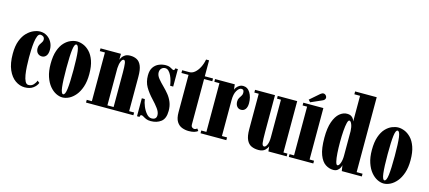

<svg xmlns="http://www.w3.org/2000/svg" viewBox="-57 -1265 4002 1791"><g transform="rotate(15 1944.5 -369.5)"><path d="M211 11Q163.5 11 120.5 -18.8Q77.5 -48.5 50.8 -109.2Q24 -170 24 -263.5Q24 -339.5 43.8 -390.5Q63.5 -441.5 94.2 -472Q125 -502.5 158.2 -516Q191.5 -529.5 218.5 -529.5Q256.5 -529.5 286 -510.5Q315.5 -491.5 332.5 -459.8Q349.5 -428 349.5 -389.5Q349.5 -349 333.2 -329Q317 -309 292.5 -309Q267 -309 250.5 -326Q234 -343 234 -373.5Q234 -394.5 242.8 -409.5Q251.5 -424.5 260.2 -437Q269 -449.5 269 -463Q269 -483 256.8 -492.2Q244.5 -501.5 228.5 -501.5Q211.5 -501.5 201.5 -477.5Q191.5 -453.5 186.8 -416.2Q182 -379 180.8 -339Q179.5 -299 179.5 -267.5Q179.5 -227 181.8 -183.8Q184 -140.5 190 -103.2Q196 -66 208 -42.8Q220 -19.5 239.5 -19.5Q270 -19.5 288.5 -40Q307 -60.5 312.5 -81L334 -64.5Q323 -34.5 292.2 -11.8Q261.5 11 211 11Z M575.5 11Q545.5 11 513 -5.2Q480.5 -21.5 452.5 -55.2Q424.5 -89 407 -140.8Q389.5 -192.5 389.5 -263.5Q389.5 -340.5 407.5 -392Q425.5 -443.5 454 -473.5Q482.5 -503.5 514.8 -516.5Q547 -529.5 575.5 -529.5Q604 -529.5 636.2 -516.5Q668.5 -503.5 697.5 -473.5Q726.5 -443.5 744.8 -392Q763 -340.5 763 -263.5Q763 -192.5 745.5 -140.8Q728 -89 699.8 -55.2Q671.5 -21.5 638.8 -5.2Q606 11 575.5 11ZM575.5 -19.5Q595.5 -19.5 603 -80Q610.5 -140.5 610.5 -263.5Q610.5 -385.5 603 -442.5Q595.5 -499.5 575.5 -499.5Q557 -499.5 549.5 -442.5Q542 -385.5 542 -263.5Q542 -140.5 549.5 -80Q557 -19.5 575.5 -19.5Z M802 0V-26.5H851.5V-497H802V-523.5H999V-466Q1001.5 -475.5 1011 -490.5Q1020.5 -505.5 1039.2 -517.5Q1058 -529.5 1089.5 -529.5Q1125 -529.5 1152.5 -515.2Q1180 -501 1195.8 -464.2Q1211.5 -427.5 1211.5 -359V-26.5H1259.5V0ZM1001.5 -386V-26.5H1061.5V-358.5Q1061.5 -417.5 1057.2 -447Q1053 -476.5 1039 -476.5Q1024.5 -476.5 1014 -450.5Q1003.5 -424.5 1001.5 -386Z M1429 11Q1401.5 11 1383.8 3.2Q1366 -4.5 1354.5 -12.2Q1343 -20 1333.5 -20Q1319.5 -20 1319 0H1294.5V-173.5H1323.5Q1327.5 -141 1343 -104.2Q1358.5 -67.5 1381.2 -41.5Q1404 -15.5 1429.5 -15.5Q1476.5 -15.5 1476.5 -58Q1476.5 -88 1451.2 -122Q1426 -156 1394 -189.5Q1349 -237 1321.5 -284.2Q1294 -331.5 1294 -394.5Q1294 -444.5 1314.8 -474Q1335.5 -503.5 1367.2 -516.5Q1399 -529.5 1432 -529.5Q1456 -529.5 1471 -523Q1486 -516.5 1495.2 -510.2Q1504.5 -504 1511.5 -504Q1522.5 -504 1523.5 -523.5H1549V-354.5H1519.5Q1517 -375 1510.5 -400.2Q1504 -425.5 1493.2 -448.5Q1482.5 -471.5 1467.5 -486.5Q1452.5 -501.5 1433.5 -501.5Q1412.5 -501.5 1398 -486.5Q1383.5 -471.5 1383.5 -448Q1383.5 -419 1406.8 -390.2Q1430 -361.5 1464 -328.5Q1490 -303 1513.8 -273.5Q1537.5 -244 1552.2 -207.5Q1567 -171 1567 -124.5Q1567 -50 1527.2 -19.5Q1487.5 11 1429 11Z M1794.5 9Q1761 9 1729.8 -2.8Q1698.5 -14.5 1678.8 -46Q1659 -77.5 1659 -136.5V-497H1590.5V-523.5H1659Q1688 -523.5 1712.5 -544.8Q1737 -566 1754.8 -601Q1772.5 -636 1780 -677.5H1809V-523.5H1888.5V-497H1809V-59.5Q1809 -39 1819.8 -31.2Q1830.5 -23.5 1839.5 -23.5Q1848 -23.5 1856.2 -27.5Q1864.5 -31.5 1867.5 -35L1882.5 -14.5Q1867.5 -3 1846.8 3Q1826 9 1794.5 9Z M1908 0V-26.5H1957.5V-497H1908V-523.5H2098.5L2104 -473Q2106.5 -482.5 2116.5 -495.8Q2126.5 -509 2142.2 -519.2Q2158 -529.5 2177.5 -529.5Q2222 -529.5 2247.2 -487.8Q2272.5 -446 2272.5 -387.5Q2272.5 -349.5 2257 -329.2Q2241.5 -309 2215.5 -309Q2191 -309 2176 -327.2Q2161 -345.5 2161 -375.5Q2161 -395.5 2169.8 -410Q2178.5 -424.5 2187 -437.2Q2195.5 -450 2195.5 -466Q2195.5 -482 2190 -490.5Q2184.5 -499 2169 -499Q2148 -499 2127.8 -466Q2107.5 -433 2107.5 -372V-26.5H2157V0Z M2469.5 11Q2430.5 11 2400.8 -2.5Q2371 -16 2354 -51.8Q2337 -87.5 2337 -154V-496.5H2294.5V-523H2487V-171.5Q2487 -90 2491.2 -62Q2495.5 -34 2512 -34Q2527.5 -34 2539.5 -61Q2551.5 -88 2551.5 -133V-496.5H2513.5V-523H2701.5V-26.5H2740V0H2563.5L2558 -49Q2553.5 -31 2532.2 -10Q2511 11 2469.5 11Z M2760.5 0V-26.5H2804V-497H2760.5V-523.5H2954V-26.5H2997V0ZM2820.5 -543.5 2801.5 -564 2893 -643.5Q2907.5 -655.5 2920.5 -655.5Q2930 -655.5 2937.5 -650.2Q2945 -645 2949 -637.5Q2953.5 -630 2953.5 -622Q2953.5 -613 2947.2 -604.5Q2941 -596 2927 -590.5Z M3191.5 10Q3151.5 10 3115.5 -13.5Q3079.5 -37 3057 -95.5Q3034.5 -154 3034.5 -259Q3034.5 -354 3056 -413.8Q3077.5 -473.5 3111.2 -501.5Q3145 -529.5 3181.5 -529.5Q3210.5 -529.5 3226.2 -517.8Q3242 -506 3248 -492.8Q3254 -479.5 3255 -475V-722.5H3200V-750H3408.5V-26.5H3465.5V0H3272L3263.5 -55.5Q3262 -44 3254.2 -28.5Q3246.5 -13 3231 -1.5Q3215.5 10 3191.5 10ZM3218.5 -42Q3232.5 -42 3243.8 -71.8Q3255 -101.5 3255 -143.5V-382Q3253.5 -421 3242.8 -447.2Q3232 -473.5 3219 -473.5Q3208 -473.5 3200.8 -444.5Q3193.5 -415.5 3189.8 -366.5Q3186 -317.5 3186 -257.5Q3186 -199.5 3189.2 -150.5Q3192.5 -101.5 3199.8 -71.8Q3207 -42 3218.5 -42Z M3678 11Q3648 11 3615.5 -5.2Q3583 -21.5 3555 -55.2Q3527 -89 3509.5 -140.8Q3492 -192.5 3492 -263.5Q3492 -340.5 3510 -392Q3528 -443.5 3556.5 -473.5Q3585 -503.5 3617.2 -516.5Q3649.5 -529.5 3678 -529.5Q3706.5 -529.5 3738.8 -516.5Q3771 -503.5 3800 -473.5Q3829 -443.5 3847.2 -392Q3865.5 -340.5 3865.5 -263.5Q3865.5 -192.5 3848 -140.8Q3830.5 -89 3802.2 -55.2Q3774 -21.5 3741.2 -5.2Q3708.5 11 3678 11ZM3678 -19.5Q3698 -19.5 3705.5 -80Q3713 -140.5 3713 -263.5Q3713 -385.5 3705.5 -442.5Q3698 -499.5 3678 -499.5Q3659.5 -499.5 3652 -442.5Q3644.5 -385.5 3644.5 -263.5Q3644.5 -140.5 3652 -80Q3659.5 -19.5 3678 -19.5Z"/></g></svg>

Font: Imbue 50pt Black
Style: Regular
Weight: 900
Designer: Tyler Finck
Foundry: Etcetera Type Company
Version: Version 1.102; ttfautohint (v1.8.3)